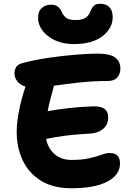

<svg xmlns="http://www.w3.org/2000/svg" viewBox="-20 -997 704 1024"><path d="M361 7Q263 7 198 -33.5Q133 -74 101 -142Q69 -210 69 -293Q69 -344 81.5 -407Q94 -470 115 -532Q115 -534 116 -535Q87 -544 72 -563.5Q57 -583 57 -607Q57 -623 66 -639Q75 -655 105 -662Q170 -679 244 -689.5Q318 -700 385.5 -705.5Q453 -711 499 -711Q567 -711 594.5 -690Q622 -669 622 -631Q622 -603 605.5 -584Q589 -565 555 -565Q474 -565 399.5 -556.5Q325 -548 268 -540Q262 -515 252 -480Q242 -445 234 -404Q282 -413 342 -420Q402 -427 479 -430Q522 -430 539.5 -414.5Q557 -399 557 -373Q557 -332 530.5 -310Q504 -288 465 -285Q387 -281 329.5 -273.5Q272 -266 226 -256Q236 -206 271 -175Q306 -144 361 -144Q418 -144 456.5 -153Q495 -162 521 -171.5Q547 -181 565 -181Q620 -181 620 -125Q620 -64 552.5 -28.5Q485 7 361 7ZM373 -762Q317 -762 274.5 -781.5Q232 -801 207.5 -833Q183 -865 183 -902Q183 -937 203 -954.5Q223 -972 253 -972Q293 -972 309 -934Q317 -914 333 -902Q349 -890 382 -890Q417 -890 435 -901.5Q453 -913 461 -933Q469 -955 480.5 -966Q492 -977 514 -977Q547 -977 564 -958Q581 -939 581 -906Q581 -846 526.5 -804Q472 -762 373 -762Z"/></svg>

Font: Shantell Sans Normal
Style: Bold
Weight: 700
Designer: Stephen Nixon, Anya Danilova, Shantell Martin
Foundry: Arrow Type
Version: Version 1.009;[a7da0bfa3]